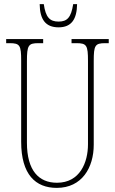

<svg xmlns="http://www.w3.org/2000/svg" viewBox="-20 -904 560 934"><path d="M265 -771C328 -771 354 -811 355 -884H336C326 -818 306 -799 265 -799C222 -799 202 -820 193 -884H173C174 -810 201 -771 265 -771ZM256 10C379 10 436 -89 436 -200V-607C436 -683 442 -694 492 -694H509V-714H328V-694H352C402 -694 408 -683 408 -607V-202C408 -114 369 -15 257 -15C169 -15 111 -74 111 -210V-606C111 -684 118 -694 167 -694H190V-714H10V-694H27C77 -694 83 -683 83 -609V-214C83 -55 153 10 256 10Z"/></svg>

Font: Noto Serif Bengali ExtraCondensed Thin
Style: Regular
Weight: 100
Width: 2
Designer: Juan Bruce, Universal Thirst, Indian Type Foundry and the Monotype Design Team.
Foundry: Monotype Imaging Inc.
Version: Version 2.003